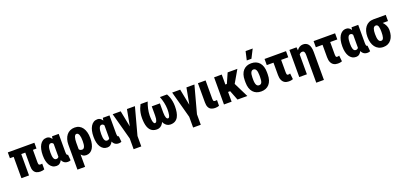

<svg xmlns="http://www.w3.org/2000/svg" viewBox="29 -2045 7350 3511"><g transform="rotate(-20 3704.0 -289.0)"><path d="M549.3 -528.3V-415.5H32.2V-528.3ZM252.9 -528.3V0H105V-528.3ZM331.1 -528.3H480L479.5 -171.4Q479.5 -149.9 483.2 -138.2Q486.8 -126.5 495.8 -121.8Q504.9 -117.2 520.5 -117.2Q532.2 -117.2 540 -118.2Q547.9 -119.1 553.2 -120.6L552.7 -8.3Q535.2 -2 516.1 1.7Q497.1 5.4 472.7 5.4Q428.7 5.4 397 -10.7Q365.2 -26.9 348.1 -61.8Q331.1 -96.7 331.1 -153.3Z M614.3 -251.5V-261.7Q614.3 -322.8 625.5 -373Q636.7 -423.3 658.9 -460.4Q681.2 -497.6 713.6 -517.8Q746.1 -538.1 789.1 -538.1Q817.9 -538.1 840.6 -524.4Q863.3 -510.7 879.4 -485.8Q895.5 -460.9 907.2 -426.8Q918.9 -392.6 926.5 -351.1Q934.1 -309.6 938.5 -263.7V-249Q932.6 -194.8 921.9 -147.7Q911.1 -100.6 893.8 -65.2Q876.5 -29.8 850.3 -10Q824.2 9.8 788.1 9.8Q745.1 9.8 712.9 -9.5Q680.7 -28.8 658.7 -63.7Q636.7 -98.6 625.5 -146.5Q614.3 -194.3 614.3 -251.5ZM763.2 -261.7V-251.5Q763.2 -221.2 766.1 -195.3Q769 -169.4 776.1 -150.6Q783.2 -131.8 795.4 -121.3Q807.6 -110.8 826.7 -110.8Q845.7 -110.8 858.4 -119.6Q871.1 -128.4 879.2 -145Q887.2 -161.6 891.4 -185.1Q895.5 -208.5 897 -237.3V-273.9Q896 -306.6 891.6 -333.3Q887.2 -359.9 878.9 -378.7Q870.6 -397.5 858.2 -407.5Q845.7 -417.5 827.6 -417.5Q809.1 -417.5 796.9 -405.3Q784.7 -393.1 777.1 -371.8Q769.5 -350.6 766.4 -322.5Q763.2 -294.4 763.2 -261.7ZM892.6 -528.3H1022.5V-176.3Q1022.5 -157.7 1024.2 -145.8Q1025.9 -133.8 1028.8 -126.2Q1031.7 -118.7 1036.4 -115.5Q1041 -112.3 1047.4 -112.3Q1049.3 -112.3 1050.3 -112.8Q1051.3 -113.3 1051.8 -113.8L1062.5 -1Q1048.3 5.9 1035.6 8.1Q1022.9 10.3 1007.3 10.3Q980.5 10.3 958.5 1.5Q936.5 -7.3 919.7 -25.6Q902.8 -43.9 891.1 -71.8Q879.4 -99.6 874 -137.7V-416Z M1121.1 203.1V-282.2Q1121.1 -337.4 1135.3 -384Q1149.4 -430.7 1176.5 -465.3Q1203.6 -500 1243.7 -519Q1283.7 -538.1 1335.4 -538.1Q1385.3 -538.1 1423.3 -517.8Q1461.4 -497.6 1487.1 -460.4Q1512.7 -423.3 1525.9 -373Q1539.1 -322.8 1539.1 -261.7V-251.5Q1539.1 -194.3 1527.8 -146.5Q1516.6 -98.6 1494.9 -63.5Q1473.1 -28.3 1440.7 -9Q1408.2 10.3 1365.7 10.3Q1326.7 10.3 1299.1 -9.3Q1271.5 -28.8 1252.9 -64Q1234.4 -99.1 1222.9 -146Q1211.4 -192.9 1205.1 -246.6Q1207 -246.1 1218.3 -241.7Q1229.5 -237.3 1240.2 -233.4Q1251 -229.5 1252 -229.5Q1251 -193.4 1258.1 -166.3Q1265.1 -139.2 1282 -124.8Q1298.8 -110.4 1326.7 -110.4Q1345.2 -110.4 1357.4 -120.8Q1369.6 -131.3 1377 -150.4Q1384.3 -169.4 1387.2 -195.3Q1390.1 -221.2 1390.1 -251.5V-261.7Q1390.1 -294.4 1387 -322.5Q1383.8 -350.6 1376.5 -371.8Q1369.1 -393.1 1356.9 -405.3Q1344.7 -417.5 1326.2 -417.5Q1312 -417.5 1301.3 -406.2Q1290.5 -395 1283.4 -374.5Q1276.4 -354 1272.9 -326.7Q1269.5 -299.3 1269.5 -267.1L1270 203.1Z M1602.5 -251.5V-261.7Q1602.5 -322.8 1613.8 -373Q1625 -423.3 1647.2 -460.4Q1669.4 -497.6 1701.9 -517.8Q1734.4 -538.1 1777.3 -538.1Q1806.2 -538.1 1828.9 -524.4Q1851.6 -510.7 1867.7 -485.8Q1883.8 -460.9 1895.5 -426.8Q1907.2 -392.6 1914.8 -351.1Q1922.4 -309.6 1926.8 -263.7V-249Q1920.9 -194.8 1910.2 -147.7Q1899.4 -100.6 1882.1 -65.2Q1864.7 -29.8 1838.6 -10Q1812.5 9.8 1776.4 9.8Q1733.4 9.8 1701.2 -9.5Q1668.9 -28.8 1647 -63.7Q1625 -98.6 1613.8 -146.5Q1602.5 -194.3 1602.5 -251.5ZM1751.5 -261.7V-251.5Q1751.5 -221.2 1754.4 -195.3Q1757.3 -169.4 1764.4 -150.6Q1771.5 -131.8 1783.7 -121.3Q1795.9 -110.8 1814.9 -110.8Q1834 -110.8 1846.7 -119.6Q1859.4 -128.4 1867.4 -145Q1875.5 -161.6 1879.6 -185.1Q1883.8 -208.5 1885.3 -237.3V-273.9Q1884.3 -306.6 1879.9 -333.3Q1875.5 -359.9 1867.2 -378.7Q1858.9 -397.5 1846.4 -407.5Q1834 -417.5 1815.9 -417.5Q1797.4 -417.5 1785.2 -405.3Q1772.9 -393.1 1765.4 -371.8Q1757.8 -350.6 1754.6 -322.5Q1751.5 -294.4 1751.5 -261.7ZM1880.9 -528.3H2010.7V-176.3Q2010.7 -157.7 2012.5 -145.8Q2014.2 -133.8 2017.1 -126.2Q2020 -118.7 2024.7 -115.5Q2029.3 -112.3 2035.6 -112.3Q2037.6 -112.3 2038.6 -112.8Q2039.6 -113.3 2040 -113.8L2050.8 -1Q2036.6 5.9 2023.9 8.1Q2011.2 10.3 1995.6 10.3Q1968.8 10.3 1946.8 1.5Q1924.8 -7.3 1908 -25.6Q1891.1 -43.9 1879.4 -71.8Q1867.7 -99.6 1862.3 -137.7V-416Z M2363.3 -38.6V203.6H2214.4V-38.6ZM2276.4 -130.9 2350.6 -528.3H2505.9L2363.3 0H2263.7ZM2229 -528.3 2308.1 -127.4 2314.9 0H2215.8L2072.8 -528.3Z M2991.7 -528.3H3130.4Q3147.9 -498.5 3162.1 -460.2Q3176.3 -421.9 3184.8 -376Q3193.4 -330.1 3193.4 -276.4Q3193.4 -215.3 3184.3 -163.3Q3175.3 -111.3 3154.1 -72.5Q3132.8 -33.7 3096.2 -12Q3059.6 9.8 3004.9 9.8Q2968.3 9.8 2938.2 -7.8Q2908.2 -25.4 2886.7 -59.3Q2865.2 -93.3 2853.8 -142.8Q2842.3 -192.4 2842.3 -257.3V-419.4H2952.1V-242.7Q2952.1 -206.1 2956.1 -180.7Q2960 -155.3 2966.6 -139.9Q2973.1 -124.5 2981.7 -117.7Q2990.2 -110.8 3000 -110.8Q3013.7 -110.8 3022.5 -124.8Q3031.2 -138.7 3036.4 -162.4Q3041.5 -186 3043.5 -215.6Q3045.4 -245.1 3045.4 -276.4Q3043.5 -341.3 3029.5 -404.5Q3015.6 -467.8 2991.7 -528.3ZM2615.2 -528.3H2753.9Q2730.5 -467.8 2716.6 -404.5Q2702.6 -341.3 2700.7 -276.4Q2700.7 -251.5 2701.9 -227.3Q2703.1 -203.1 2706.1 -182.1Q2709 -161.1 2714.4 -145Q2719.7 -128.9 2727.3 -119.9Q2734.9 -110.8 2745.6 -110.8Q2755.9 -110.8 2764.4 -117.7Q2772.9 -124.5 2779.5 -139.9Q2786.1 -155.3 2790 -180.7Q2793.9 -206.1 2793.9 -242.7V-419.4H2903.8V-257.3Q2903.8 -192.4 2892.3 -142.8Q2880.9 -93.3 2859.4 -59.3Q2837.9 -25.4 2808.1 -7.8Q2778.3 9.8 2741.2 9.8Q2697.3 9.8 2665.3 -4.2Q2633.3 -18.1 2611.6 -44.2Q2589.8 -70.3 2576.7 -105.7Q2563.5 -141.1 2557.9 -184.6Q2552.2 -228 2552.2 -276.4Q2552.2 -330.1 2560.8 -376Q2569.3 -421.9 2584 -460.2Q2598.6 -498.5 2615.2 -528.3Z M3521 -38.6V203.6H3372.1V-38.6ZM3434.1 -130.9 3508.3 -528.3H3663.6L3521 0H3421.4ZM3386.7 -528.3 3465.8 -127.4 3472.7 0H3373.5L3230.5 -528.3Z M3731.9 -528.3H3880.9L3880.4 -171.4Q3880.4 -149.9 3884 -138.2Q3887.7 -126.5 3896.7 -121.8Q3905.8 -117.2 3921.9 -117.2Q3932.6 -117.2 3940.4 -118.2Q3948.2 -119.1 3954.6 -120.6L3953.1 -8.3Q3936 -2 3917 1.7Q3897.9 5.4 3873.5 5.4Q3829.6 5.4 3797.6 -10.7Q3765.6 -26.9 3748.8 -61.8Q3731.9 -96.7 3731.9 -153.3Z M4195.3 -528.3V0H4046.4V-528.3ZM4499.5 -528.3 4303.2 -189.5H4172.9L4154.8 -334.5H4224.6L4310.1 -528.3ZM4309.6 0 4224.6 -218.3 4358.9 -287.1 4501 0Z M4554.2 -243.2V-284.7Q4554.2 -347.2 4569.6 -394.5Q4585 -441.9 4613.3 -473.6Q4641.6 -505.4 4681.4 -521.7Q4721.2 -538.1 4770 -538.1Q4819.8 -538.1 4859.6 -521.7Q4899.4 -505.4 4927.7 -473.6Q4956.1 -441.9 4971.4 -394.5Q4986.8 -347.2 4986.8 -284.7V-243.2Q4986.8 -181.2 4971.4 -133.8Q4956.1 -86.4 4927.7 -54.4Q4899.4 -22.5 4859.6 -6.3Q4819.8 9.8 4771 9.8Q4721.7 9.8 4681.9 -6.3Q4642.1 -22.5 4613.5 -54.4Q4585 -86.4 4569.6 -133.8Q4554.2 -181.2 4554.2 -243.2ZM4703.1 -284.7V-243.2Q4703.1 -208 4707.8 -182.6Q4712.4 -157.2 4721.2 -141.1Q4730 -125 4742.4 -117.7Q4754.9 -110.4 4771 -110.4Q4789.6 -110.4 4802.5 -117.7Q4815.4 -125 4823.2 -141.1Q4831.1 -157.2 4834.7 -182.6Q4838.4 -208 4838.4 -243.2V-284.7Q4838.4 -319.3 4833.7 -344.5Q4829.1 -369.6 4820.6 -385.7Q4812 -401.9 4799.1 -409.7Q4786.1 -417.5 4770 -417.5Q4754.4 -417.5 4741.9 -409.7Q4729.5 -401.9 4720.9 -385.7Q4712.4 -369.6 4707.8 -344.5Q4703.1 -319.3 4703.1 -284.7ZM4713.4 -613.8 4752 -782.2H4890.1L4804.2 -613.8Z M5446.3 -528.3V-408.7H5028.3V-528.3ZM5158.7 -528.3H5307.6V-166.5Q5307.6 -146 5310.5 -133.8Q5313.5 -121.6 5320.1 -116.5Q5326.7 -111.3 5336.9 -111.3Q5351.6 -111.3 5359.1 -113.5Q5366.7 -115.7 5377 -119.1L5389.2 -3.9Q5367.2 4.4 5349.1 7.1Q5331.1 9.8 5307.1 9.8Q5261.2 9.8 5228 -9.5Q5194.8 -28.8 5176.8 -68.1Q5158.7 -107.4 5158.7 -167Z M5660.2 -415.5V0H5511.7V-528.3H5650.9ZM5631.8 -282.2 5605.5 -281.2Q5605.5 -336.9 5618.2 -383.8Q5630.9 -430.7 5654.1 -465.3Q5677.2 -500 5708.7 -519Q5740.2 -538.1 5777.8 -538.1Q5808.6 -538.1 5834 -527.3Q5859.4 -516.6 5878.4 -493.2Q5897.5 -469.7 5907.5 -431.4Q5917.5 -393.1 5917.5 -337.4V203.1H5768.6V-337.9Q5768.6 -358.4 5765.6 -373.5Q5762.7 -388.7 5756.6 -398.4Q5750.5 -408.2 5741.2 -412.8Q5731.9 -417.5 5720.2 -417.5Q5700.2 -417.5 5683.8 -407.2Q5667.5 -397 5656 -378.7Q5644.5 -360.4 5638.2 -335.7Q5631.8 -311 5631.8 -282.2Z M6400.9 -528.3V-408.7H5982.9V-528.3ZM6113.3 -528.3H6262.2V-166.5Q6262.2 -146 6265.1 -133.8Q6268.1 -121.6 6274.7 -116.5Q6281.2 -111.3 6291.5 -111.3Q6306.2 -111.3 6313.7 -113.5Q6321.3 -115.7 6331.5 -119.1L6343.8 -3.9Q6321.8 4.4 6303.7 7.1Q6285.6 9.8 6261.7 9.8Q6215.8 9.8 6182.6 -9.5Q6149.4 -28.8 6131.3 -68.1Q6113.3 -107.4 6113.3 -167Z M6442.9 -251.5V-261.7Q6442.9 -322.8 6454.1 -373Q6465.3 -423.3 6487.5 -460.4Q6509.8 -497.6 6542.2 -517.8Q6574.7 -538.1 6617.7 -538.1Q6646.5 -538.1 6669.2 -524.4Q6691.9 -510.7 6708 -485.8Q6724.1 -460.9 6735.8 -426.8Q6747.6 -392.6 6755.1 -351.1Q6762.7 -309.6 6767.1 -263.7V-249Q6761.2 -194.8 6750.5 -147.7Q6739.7 -100.6 6722.4 -65.2Q6705.1 -29.8 6679 -10Q6652.8 9.8 6616.7 9.8Q6573.7 9.8 6541.5 -9.5Q6509.3 -28.8 6487.3 -63.7Q6465.3 -98.6 6454.1 -146.5Q6442.9 -194.3 6442.9 -251.5ZM6591.8 -261.7V-251.5Q6591.8 -221.2 6594.7 -195.3Q6597.7 -169.4 6604.7 -150.6Q6611.8 -131.8 6624 -121.3Q6636.2 -110.8 6655.3 -110.8Q6674.3 -110.8 6687 -119.6Q6699.7 -128.4 6707.8 -145Q6715.8 -161.6 6720 -185.1Q6724.1 -208.5 6725.6 -237.3V-273.9Q6724.6 -306.6 6720.2 -333.3Q6715.8 -359.9 6707.5 -378.7Q6699.2 -397.5 6686.8 -407.5Q6674.3 -417.5 6656.2 -417.5Q6637.7 -417.5 6625.5 -405.3Q6613.3 -393.1 6605.7 -371.8Q6598.1 -350.6 6595 -322.5Q6591.8 -294.4 6591.8 -261.7ZM6721.2 -528.3H6851.1V-176.3Q6851.1 -157.7 6852.8 -145.8Q6854.5 -133.8 6857.4 -126.2Q6860.4 -118.7 6865 -115.5Q6869.6 -112.3 6876 -112.3Q6877.9 -112.3 6878.9 -112.8Q6879.9 -113.3 6880.4 -113.8L6891.1 -1Q6877 5.9 6864.3 8.1Q6851.6 10.3 6835.9 10.3Q6809.1 10.3 6787.1 1.5Q6765.1 -7.3 6748.3 -25.6Q6731.4 -43.9 6719.7 -71.8Q6708 -99.6 6702.6 -137.7V-416Z M6934.1 -258.8V-269Q6934.1 -324.7 6948 -372.1Q6961.9 -419.4 6988.8 -454.3Q7015.6 -489.3 7055.7 -508.8Q7095.7 -528.3 7148.4 -528.3Q7156.2 -522.5 7164.6 -505.9Q7172.9 -489.3 7188 -472.2Q7203.1 -455.1 7231.4 -446.3Q7260.3 -432.6 7288.6 -403.1Q7316.9 -373.5 7335.9 -334Q7355 -294.4 7355 -249V-238.8Q7355 -186 7341.8 -140.6Q7328.6 -95.2 7302.5 -61.3Q7276.4 -27.3 7238 -8.5Q7199.7 10.3 7149.4 10.3Q7096.7 10.3 7056.4 -10Q7016.1 -30.3 6989 -66.4Q6961.9 -102.5 6948 -151.9Q6934.1 -201.2 6934.1 -258.8ZM7082.5 -269V-258.8Q7082.5 -227.5 7085.4 -200.7Q7088.4 -173.8 7095.5 -153.6Q7102.5 -133.3 7115.7 -121.8Q7128.9 -110.4 7149.4 -110.4Q7166.5 -110.4 7177.7 -121.8Q7189 -133.3 7195.3 -153.6Q7201.7 -173.8 7204.1 -200.7Q7206.5 -227.5 7206.5 -258.8V-269Q7206.5 -297.4 7204.1 -322.3Q7201.7 -347.2 7195.8 -366.5Q7189.9 -385.7 7178.5 -396.7Q7167 -407.7 7148.4 -407.7Q7128.9 -407.7 7116 -396.7Q7103 -385.7 7095.7 -366.5Q7088.4 -347.2 7085.4 -322.3Q7082.5 -297.4 7082.5 -269ZM7386.7 -528.3V-407.7H7148.4V-528.3Z"/></g></svg>

Font: Roboto Condensed ExtraBold
Style: Regular
Weight: 800
Designer: Christian Robertson
Foundry: Google
Version: Version 3.008; 2023